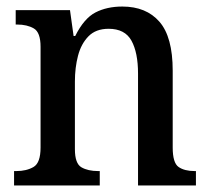

<svg xmlns="http://www.w3.org/2000/svg" viewBox="-20 -567 644 587"><path d="M23 0V-44H30Q61 -44 82.5 -56.5Q104 -69 104 -116V-424Q104 -468 83.5 -480Q63 -492 32 -492H28V-536H194L205 -457H210Q237 -511 272 -529Q307 -547 354 -547Q427 -547 467.5 -500.5Q508 -454 508 -351V-116Q508 -69 526 -56.5Q544 -44 575 -44H579V0H402V-342Q402 -406 382 -442.5Q362 -479 312 -479Q273 -479 250.5 -456Q228 -433 218.5 -396.5Q209 -360 209 -318V-111Q209 -67 229 -55.5Q249 -44 280 -44H285V0Z"/></svg>

Font: Noto Serif Thai SemiCondensed Medium
Style: Regular
Weight: 500
Width: 4
Designer: Monotype Design Team
Foundry: Monotype Imaging Inc.
Version: Version 2.002; ttfautohint (v1.8.4.7-5d5b)